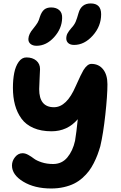

<svg xmlns="http://www.w3.org/2000/svg" viewBox="-20 -1034 697 1103"><path d="M405.8 -775.9Q384.3 -775.9 372.6 -786.1Q360.8 -796.4 360.8 -813Q360.8 -829.1 367.7 -842Q374.5 -855 390.1 -873Q406.7 -890.6 414.6 -908.9Q422.4 -927.2 431.2 -959Q446.8 -1014.2 501 -1014.2Q561 -1014.2 561 -952.1Q561 -883.3 512.9 -829.6Q464.8 -775.9 405.8 -775.9ZM189.9 -771Q168 -771 155 -782Q142.1 -793 143.1 -811Q144.5 -838.9 169.9 -868.2Q187.5 -890.1 195.6 -903.3Q203.6 -916.5 209 -937Q218.8 -966.3 233.9 -978.8Q249 -991.2 273.9 -991.2Q303.7 -991.2 321 -975.3Q338.4 -959.5 336.9 -929.2Q335.4 -869.6 290.8 -820.3Q246.1 -771 189.9 -771ZM273.9 48.8Q178.2 48.8 113.5 9.5Q48.8 -29.8 48.8 -83Q48.8 -109.9 66.7 -131.8Q84.5 -153.8 109.9 -153.8Q125.5 -153.8 142.8 -144Q160.2 -134.3 175 -122.8Q189.9 -111.3 219.2 -101.6Q248.5 -91.8 285.2 -91.8Q335.4 -91.8 366.9 -129.6Q398.4 -167.5 411.1 -225.1Q418.9 -271.5 426.8 -349.1Q367.2 -279.8 275.9 -279.8Q216.3 -279.8 172.4 -298.8Q128.4 -317.9 103.3 -352.5Q78.1 -387.2 66.2 -431.2Q54.2 -475.1 54.2 -529.8Q54.2 -577.1 61.8 -615.2Q69.3 -653.3 87.4 -678.7Q105.5 -704.1 131.8 -704.1Q167 -704.1 188.5 -685.8Q210 -667.5 210 -637.2Q210 -622.1 207.5 -582.5Q205.1 -543 205.1 -522Q205.1 -418 290 -418Q363.3 -418 415 -539.1Q447.3 -611.3 459.5 -631.3Q481.9 -667 504.9 -667Q547.4 -667 572.3 -635.7Q597.2 -604.5 597.2 -549.8Q597.2 -485.8 585.2 -376Q573.2 -266.1 556.2 -193.8Q548.3 -167 540 -144.8Q531.7 -122.6 518.6 -96.7Q505.4 -70.8 490.2 -50.8Q475.1 -30.8 453.4 -11.5Q431.6 7.8 406.2 20.5Q380.9 33.2 346.9 41Q313 48.8 273.9 48.8Z"/></svg>

Font: Shantell Sans Irregular
Style: Bold
Weight: 700
Designer: Stephen Nixon, Anya Danilova, Shantell Martin
Foundry: Arrow Type
Version: Version 1.006;[9816181b4]